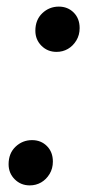

<svg xmlns="http://www.w3.org/2000/svg" viewBox="-20 -555 267 581"><path d="M151 -398Q124 -398 105.5 -416.5Q87 -435 87 -462Q87 -495 108 -515Q129 -535 158 -535Q185 -535 203 -517Q221 -499 221 -470Q221 -449 211 -432.5Q201 -416 185.5 -407Q170 -398 151 -398ZM70 6Q43 6 24.5 -12.5Q6 -31 6 -58Q6 -91 27 -111Q48 -131 77 -131Q104 -131 122 -113Q140 -95 140 -66Q140 -45 130 -28.5Q120 -12 104.5 -3Q89 6 70 6Z"/></svg>

Font: MOST Montserrat Medium
Style: Italic
Weight: 500
Italic angle: -11.3°
Designer: Julieta Ulanovsky
Foundry: Julieta Ulanovsky
Version: Version 8.000;March 11, 2024;FontCreator 15.0.0.2926 64-bit